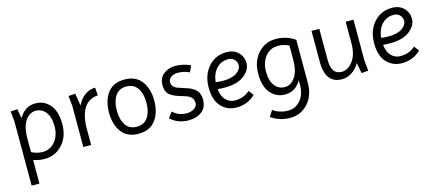

<svg xmlns="http://www.w3.org/2000/svg" viewBox="-54 -1041 4092 1807"><g transform="rotate(-15 1992.0 -137.5)"><path d="M318 -514Q404 -514 459 -449Q514 -384 514 -261.5Q514 -139 444.5 -62.5Q375 14 268 14Q215 14 161 -5V225H85V-400L75 -500L141 -505L158 -413Q214 -514 318 -514ZM161 -226V-82Q213 -54 268 -54Q342 -54 390 -111.5Q438 -169 438 -259.5Q438 -350 400 -398Q362 -446 303.5 -446Q245 -446 204 -389Q163 -332 161 -226Z M725 0H649V-400L639 -500L705 -505L725 -385Q755 -447 801 -479Q847 -511 901 -511L906 -435Q730 -421 725 -166Z M1021 -59.5Q966 -133 966 -250Q966 -367 1021 -440.5Q1076 -514 1185.5 -514Q1295 -514 1351 -440.5Q1407 -367 1407 -250Q1407 -133 1351 -59.5Q1295 14 1185.5 14Q1076 14 1021 -59.5ZM1078 -391.5Q1042 -337 1042 -250Q1042 -163 1078 -108.5Q1114 -54 1186 -54Q1258 -54 1294.5 -108.5Q1331 -163 1331 -250Q1331 -337 1294.5 -391.5Q1258 -446 1186 -446Q1114 -446 1078 -391.5Z M1673 -55Q1717 -55 1747 -76Q1777 -97 1777 -128.5Q1777 -160 1760 -178.5Q1743 -197 1723.5 -205Q1704 -213 1668 -223.5Q1632 -234 1613 -241.5Q1594 -249 1568 -265Q1519 -295 1519 -367.5Q1519 -440 1568 -477Q1617 -514 1683 -514Q1724 -514 1765.5 -503Q1807 -492 1828 -480L1800 -419Q1752 -445 1683 -445Q1648 -445 1621.5 -426.5Q1595 -408 1595 -379.5Q1595 -351 1611 -335Q1627 -319 1644 -312Q1661 -305 1696 -295Q1731 -285 1752.5 -276.5Q1774 -268 1801 -250Q1853 -215 1853 -139.5Q1853 -64 1801.5 -25Q1750 14 1673 14Q1569 14 1497 -53L1538 -108Q1593 -55 1673 -55Z M2140 14Q2050 14 1991.5 -49Q1933 -112 1933 -234Q1933 -356 2002 -435Q2071 -514 2181 -514Q2251 -514 2294 -471.5Q2337 -429 2337 -365.5Q2337 -302 2271.5 -249Q2206 -196 2081 -196Q2048 -196 2011 -199Q2018 -128 2054.5 -91Q2091 -54 2143 -54Q2230 -54 2288 -108L2324 -59Q2248 14 2140 14ZM2178 -446Q2109 -446 2063.5 -397Q2018 -348 2010 -267Q2043 -262 2083 -262Q2169 -262 2215 -294Q2261 -326 2261 -368Q2261 -399 2238.5 -422.5Q2216 -446 2178 -446Z M2417 181 2455 122Q2479 142 2519 155Q2559 168 2600 168Q2674 168 2722 111Q2770 54 2770 -35V-82Q2714 14 2613 14Q2527 14 2472 -51Q2417 -116 2417 -238.5Q2417 -361 2486.5 -437.5Q2556 -514 2659.5 -514Q2763 -514 2846 -456V-34Q2846 86 2776.5 162.5Q2707 239 2603.5 239Q2500 239 2417 181ZM2770 -285V-421Q2720 -446 2663 -446Q2589 -446 2541 -388.5Q2493 -331 2493 -240.5Q2493 -150 2531 -102Q2569 -54 2628.5 -54Q2688 -54 2729 -114Q2770 -174 2770 -285Z M3006 -500H3082V-196Q3082 -54 3183 -54Q3241 -54 3288.5 -113.5Q3336 -173 3339 -278V-500H3415V-100L3425 0L3359 5L3339 -98Q3309 -44 3263 -15Q3217 14 3170 14Q3006 14 3006 -196Z M3752 14Q3662 14 3603.5 -49Q3545 -112 3545 -234Q3545 -356 3614 -435Q3683 -514 3793 -514Q3863 -514 3906 -471.5Q3949 -429 3949 -365.5Q3949 -302 3883.5 -249Q3818 -196 3693 -196Q3660 -196 3623 -199Q3630 -128 3666.5 -91Q3703 -54 3755 -54Q3842 -54 3900 -108L3936 -59Q3860 14 3752 14ZM3790 -446Q3721 -446 3675.5 -397Q3630 -348 3622 -267Q3655 -262 3695 -262Q3781 -262 3827 -294Q3873 -326 3873 -368Q3873 -399 3850.5 -422.5Q3828 -446 3790 -446Z"/></g></svg>

Font: Imprima
Style: Regular
Weight: 400
Version: Version 1.001